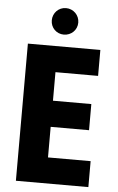

<svg xmlns="http://www.w3.org/2000/svg" viewBox="-62 -990 633 1032"><g transform="rotate(5 254.5 -474.0)"><path d="M455 -600V-740H64V0H455V-140H225V-305H432V-446H225V-600ZM181 -876C181 -836 212 -805 252 -805C292 -805 324 -836 324 -876C324 -916 292 -948 252 -948C212 -948 181 -916 181 -876Z"/></g></svg>

Font: Malmofest
Style: Bold
Weight: 700
Designer: Jonny Pinhorn (Poppins), Kolossal
Version: Version 1.004;Glyphs 3.1.2 (3151)